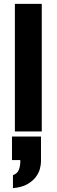

<svg xmlns="http://www.w3.org/2000/svg" viewBox="-20 -680 293 993"><path d="M57 0V-660H196V0ZM47 293V226Q71 217 78 197Q85 177 85 156V148H42V26H192V156Q192 171 186.5 192.5Q181 214 165.5 235Q150 256 121.5 272.5Q93 289 47 293Z"/></svg>

Font: Lil Grotesk Black
Style: Regular
Weight: 900
Designer: Bastien Sozeau
Foundry: NBR — Bastien Sozeau
Version: Version 3.003; ttfautohint (v1.8.4.7-5d5b);gftools[0.9.33]